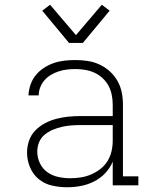

<svg xmlns="http://www.w3.org/2000/svg" viewBox="-20 -781 640 809"><path d="M263 8Q231 8 199.5 1Q168 -6 143.5 -26Q119 -46 106.5 -76Q94 -106 94 -138Q94 -164 102.5 -188.5Q111 -213 129 -231.5Q147 -250 170 -262Q193 -274 218 -280.5Q243 -287 268.5 -289.5Q294 -292 320 -292H455V-340Q455 -360 451 -380.5Q447 -401 437.5 -419Q428 -437 412.5 -451.5Q397 -466 378.5 -474.5Q360 -483 339.5 -486.5Q319 -490 298 -490Q280 -490 262.5 -488Q245 -486 228 -480.5Q211 -475 195.5 -466Q180 -457 168 -443.5Q156 -430 149.5 -413Q143 -396 143 -379H100Q101 -402 108.5 -424Q116 -446 130.5 -464Q145 -482 165 -495Q185 -508 207 -515.5Q229 -523 252 -525.5Q275 -528 298 -528Q324 -528 350 -524Q376 -520 399.5 -509Q423 -498 442.5 -480.5Q462 -463 475 -440Q488 -417 493 -391.5Q498 -366 498 -340V-38H563V0H455V-100Q444 -73 423.5 -51.5Q403 -30 376.5 -16.5Q350 -3 321 2.5Q292 8 263 8ZM276 -30Q298 -30 320.5 -33.5Q343 -37 364 -46Q385 -55 403 -69Q421 -83 433 -102.5Q445 -122 450 -144Q455 -166 455 -189V-254H320Q300 -254 280 -252.5Q260 -251 240.5 -246.5Q221 -242 202 -234Q183 -226 167.5 -213Q152 -200 144.5 -181Q137 -162 137 -142Q137 -117 148 -93.5Q159 -70 179.5 -55.5Q200 -41 225 -35.5Q250 -30 276 -30ZM271 -600 158 -736 191 -761 300 -633 409 -761 442 -736 329 -600Z"/></svg>

Font: Iosevka Etoile Extralight
Style: Regular
Weight: 200
Designer: Belleve Invis
Foundry: Belleve Invis
Version: Version 22.1.2; ttfautohint (v1.8.4)